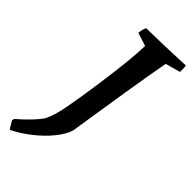

<svg xmlns="http://www.w3.org/2000/svg" viewBox="-277 -706 910 910"><g transform="rotate(45 178.5 -251.0)"><path d="M2 152 -22 112Q-21 109 -20.5 106Q-20 103 -19 100Q8 78 38.5 46.5Q69 15 83 -7Q103 -44 116.5 -117Q130 -190 143 -280Q150 -328 157 -382.5Q164 -437 169 -489.5Q174 -542 175 -583L109 -604Q109 -617 112 -627.5Q115 -638 119 -646Q184 -647 248.5 -649Q313 -651 377 -654Q379 -644 379 -633.5Q379 -623 379 -613L304 -592Q287 -499 264.5 -360.5Q242 -222 217 -59Q207 -24 173.5 17Q140 58 94 94Q48 130 2 152Z"/></g></svg>

Font: Labrada SemiBold
Style: Italic
Weight: 600
Italic angle: -7°
Designer: Mercedes Jáuregui
Foundry: Omnibus-Type Team
Version: Version 1.000; ttfautohint (v1.8.4.7-5d5b)